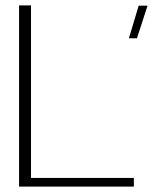

<svg xmlns="http://www.w3.org/2000/svg" viewBox="-20 -695 570 715"><path d="M460 -552.5H490L529.5 -674H496.5ZM51 0H478.5V-32.5H95.5V-675H51Z"/></svg>

Font: Anybody SemiExpanded ExtraLight
Style: Regular
Weight: 250
Width: 6
Version: Version 1.113;gftools[0.9.25]